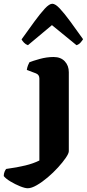

<svg xmlns="http://www.w3.org/2000/svg" viewBox="-130 -804 463 1024"><path d="M18 200Q3 200 -23 189.5Q-49 179 -74 164Q-99 149 -110 135Q-110 122 -105.5 111.5Q-101 101 -97 97Q-38 89 5 78.5Q48 68 80 52V-385Q80 -406 61 -413L13 -431Q15 -445 19.5 -456Q24 -467 27 -472Q44 -479 81.5 -489.5Q119 -500 156 -500Q194 -500 215.5 -477Q237 -454 237 -419V2Q237 14 221 37.5Q205 61 179.5 89Q154 117 124.5 142Q95 167 66.5 183.5Q38 200 18 200ZM19 -563Q7 -567 -2 -576.5Q-11 -586 -15 -594Q22 -646 53.5 -689Q85 -732 109 -758Q133 -784 149 -784Q165 -784 189 -758.5Q213 -733 244.5 -690Q276 -647 313 -595Q309 -588 300 -577.5Q291 -567 278 -563L147 -670Z"/></svg>

Font: Texturina ExtraBold
Style: Regular
Weight: 800
Designer: Guillermo Torres Carreño
Foundry: Omnibus-Type
Version: Version 1.002; ttfautohint (v1.8.3)